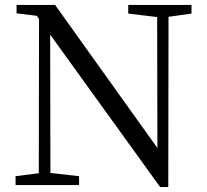

<svg xmlns="http://www.w3.org/2000/svg" viewBox="-20 -749 838 777"><path d="M755 -729V-694L662 -681L661 8H628L183 -609L184 -49L300 -36V0H43V-36L137 -48L138 -672L129 -685L47 -695V-729H203L617 -150L616 -680L499 -694V-729Z"/></svg>

Font: Shippori Mincho TTF
Style: Regular
Weight: 400
Version: Version 2.100